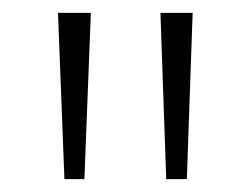

<svg xmlns="http://www.w3.org/2000/svg" viewBox="-20 -734 389 298"><path d="M121 -714 111 -456H80L70 -714ZM279 -714 270 -456H238L229 -714Z"/></svg>

Font: Noto Sans Syriac Eastern ExtraLight
Style: Regular
Weight: 250
Designer: Patrick Giasson and the Monotype Design Team
Foundry: Monotype Imaging Inc.
Version: Version 3.001